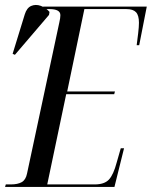

<svg xmlns="http://www.w3.org/2000/svg" viewBox="-48 -740 601 760"><path d="M-28 0 -25 -10H-5Q22 -10 38 -19Q54 -28 59 -53L187 -652Q189 -660 190 -667.5Q191 -675 191 -680Q191 -704 148 -704H121L123 -714H533L503 -561H493Q496 -584 499 -609Q502 -634 502 -650Q502 -679 490.5 -691.5Q479 -704 453 -704H286L218 -378H407L404 -367H214L139 -10H327Q365 -10 383 -29Q401 -48 414 -97L430 -153H443L405 0ZM11 -523 2 -527 50 -683Q58 -709 75.5 -716.5Q93 -724 113 -717Q133 -710 148 -693L146 -681Z"/></svg>

Font: Noto Serif Display ExtraCondensed
Style: Italic
Weight: 400
Width: 2
Italic angle: -12°
Designer: Monotype Design Team
Foundry: Monotype Imaging Inc.
Version: Version 2.009